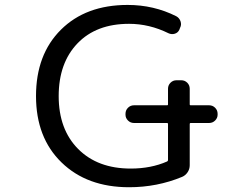

<svg xmlns="http://www.w3.org/2000/svg" viewBox="-20 -785 1040 794"><path d="M534.2 -276.4Q519.5 -276.4 509.3 -286.6Q499 -296.9 499 -310.5V-314.5Q499 -329.1 509.3 -339.4Q519.5 -349.6 534.2 -349.6H670.9Q674.8 -349.6 674.8 -353.5V-418Q674.8 -432.6 685.1 -442.9Q695.3 -453.1 710 -453.1H729.5Q744.1 -453.1 754.4 -442.9Q764.6 -432.6 764.6 -418V-353.5Q764.6 -349.6 768.6 -349.6H844.7Q859.4 -349.6 869.6 -339.4Q879.9 -329.1 879.9 -314.5V-310.5Q879.9 -296.9 869.6 -286.6Q859.4 -276.4 844.7 -276.4H768.6Q764.6 -276.4 764.6 -271.5V-101.6Q764.6 -85.9 755.9 -72.8Q747.1 -59.6 733.4 -53.7Q629.9 -10.7 513.7 -10.7Q339.8 -10.7 234.4 -113.3Q128.9 -215.8 128.9 -387.7Q128.9 -559.6 231.9 -662.1Q335 -764.6 507.8 -764.6Q616.2 -764.6 709 -717.8Q721.7 -710.9 726.6 -696.8Q731.4 -682.6 724.6 -669.9L721.7 -662.1Q715.8 -649.4 702.6 -645.5Q689.5 -641.6 676.8 -647.5Q597.7 -686.5 513.7 -686.5Q377.9 -686.5 300.3 -605.5Q222.7 -524.4 222.7 -387.7Q222.7 -250 303.2 -168.9Q383.8 -87.9 520.5 -87.9Q604.5 -87.9 670.9 -117.2Q674.8 -119.1 674.8 -123V-271.5Q674.8 -276.4 670.9 -276.4Z"/></svg>

Font: Rounded-L Mgen+ 2m regular
Style: Regular
Weight: 400
Designer: [Source Han Sans]
Ryoko NISHIZUKA  (kana & ideographs); Paul D. Hunt (Latin, Greek & Cyrillic); Wenlong ZHANG  (bopomofo
Version: Version 1.059.20150602